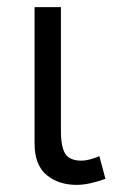

<svg xmlns="http://www.w3.org/2000/svg" viewBox="-20 -505 344 539"><path d="M195 14Q144 14 110.5 -14Q77 -42 77 -103V-485H151V-138.5Q151 -91 163.8 -72.5Q176.5 -54 208.5 -54Q229 -54 259 -66.5L276 -3Q255.5 4.5 234.8 9.2Q214 14 195 14Z"/></svg>

Font: Geologica ExtraLight
Style: Regular
Weight: 200
Designer: Sindre Bremnes, Frode Helland
Foundry: Monokrom Skriftforlag AS
Version: Version 1.010; ttfautohint (v1.8.4.7-5d5b);gftools[0.9.28]